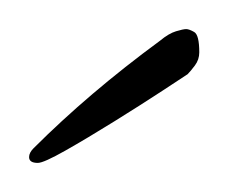

<svg xmlns="http://www.w3.org/2000/svg" viewBox="-20 -392 157 132"><path d="M6 -280Q0 -280 0 -284Q0 -287 3 -290Q41 -328 90 -364Q96 -369 101 -370.5Q106 -372 108 -372Q110 -372 113.5 -370Q117 -368 117 -356Q117 -351 114 -347Q111 -343 109 -341Q106 -339 91.5 -329.5Q77 -320 58.5 -308.5Q40 -297 25 -288.5Q10 -280 6 -280Z"/></svg>

Font: Corinthia
Style: Regular
Weight: 400
Designer: Robert E. Leuschke
Foundry: Robert E. Leuschke
Version: Version 1.013; ttfautohint (v1.8.3)